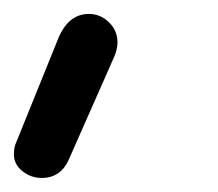

<svg xmlns="http://www.w3.org/2000/svg" viewBox="-20 -789 313 276"><path d="M144 -707 79.1 -560.1Q67.4 -533.2 40 -533.2Q24.4 -533.2 12.2 -543Q0 -552.7 0 -566.9Q0 -575.2 2 -581.1L63 -731.9Q77.6 -769 107.9 -769Q124 -769 136.5 -757.1Q148.9 -745.1 148.9 -728Q148.9 -718.3 144 -707Z"/></svg>

Font: BPreplay
Style: Regular
Weight: 400
Designer: Magenta/George Triantafyllakos
Foundry: Magenta/George Triantafyllakos
Version: Version 1.00